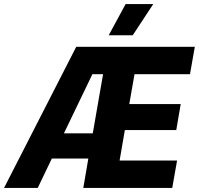

<svg xmlns="http://www.w3.org/2000/svg" viewBox="-70 -932 986 952"><path d="M-50 0H117L187 -146H368L343 0H784L808 -136H523L549 -287H804L826 -416H571L597 -564H872L896 -700H308ZM690 -912H553L469 -757H588ZM247 -271 388 -564H441L390 -271Z"/></svg>

Font: Fixel Display 20240404
Style: Bold Italic
Weight: 700
Italic angle: -10°
Designer: AlfaBravo + MacPaw
Foundry: Kyrylo Tkachov, Marchela Mozhyna, Serhii Makarenko, Maria Weinstein, Zakhar Kryvoshyya
Version: Version 1.211;Glyphs 3.2 (3225)